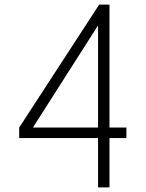

<svg xmlns="http://www.w3.org/2000/svg" viewBox="-20 -820 640 840"><path d="M409 0V-216H64V-262L414 -800H459V-262H533V-216H459V0ZM124 -262H409V-709Z"/></svg>

Font: Victor Mono Thin Thin
Style: Regular
Weight: 250
Monospace: yes
Version: Version 1.561;gftools[0.9.30]